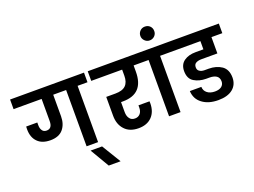

<svg xmlns="http://www.w3.org/2000/svg" viewBox="-189 -1366 2681 2026"><g transform="rotate(-20 1151.0 -353.0)"><path d="M-21 -740C-21 -740 -21 -632 -21 -632C-21 -632 294 -632 294 -632C294 -632 294 -384 294 -384C294 -384 294 -384 294 -384C294 -328 273 -300 231 -300C231 -300 231 -300 231 -300C208 -300 192 -308 182 -324C171 -339 166 -359 166 -383C166 -383 166 -414 166 -414C166 -414 41 -414 41 -414C41 -414 41 -414 41 -414C40 -407 40 -397 40 -383C40 -383 40 -383 40 -383C40 -322 57 -275 91 -241C124 -207 172 -190 234 -190C234 -190 234 -190 234 -190C298 -190 346 -209 377 -246C408 -283 424 -331 424 -390C424 -390 424 -632 424 -632C424 -632 569 -632 569 -632C569 -632 569 0 569 0C569 0 698 0 698 0C698 0 698 -632 698 -632C698 -632 809 -632 809 -632C809 -632 809 -740 809 -740C809 -740 -21 -740 -21 -740Z M852 271C852 271 722 57 722 57C722 57 593 57 593 57C593 57 719 271 719 271C719 271 852 271 852 271Z M1092 -314C1092 -314 1092 -314 1092 -314C1249 -314 1327 -397 1327 -563C1327 -563 1327 -632 1327 -632C1327 -632 1425 -632 1425 -632C1425 -632 1425 -740 1425 -740C1425 -740 851 -740 851 -740C851 -740 851 -632 851 -632C851 -632 1198 -632 1198 -632C1198 -632 1198 -563 1198 -563C1198 -563 1198 -563 1198 -563C1198 -516 1186 -480 1162 -456C1137 -431 1098 -419 1045 -419C1045 -419 942 -419 942 -419C942 -419 942 -207 942 -207C942 -207 942 -207 942 -207C942 -143 960 -91 997 -51C1033 -11 1085 9 1153 9C1153 9 1153 9 1153 9C1216 9 1266 -10 1302 -47C1338 -84 1356 -135 1356 -198C1356 -198 1356 -198 1356 -198C1356 -206 1356 -213 1355 -219C1355 -219 1231 -219 1231 -219C1231 -219 1231 -194 1231 -194C1231 -194 1231 -194 1231 -194C1231 -166 1224 -144 1210 -127C1195 -110 1176 -101 1151 -101C1151 -101 1151 -101 1151 -101C1124 -101 1104 -110 1091 -129C1077 -147 1070 -171 1070 -201C1070 -201 1070 -314 1070 -314C1070 -314 1092 -314 1092 -314Z M1624 0C1624 0 1624 -632 1624 -632C1624 -632 1735 -632 1735 -632C1735 -632 1735 -740 1735 -740C1735 -740 1384 -740 1384 -740C1384 -740 1384 -632 1384 -632C1384 -632 1495 -632 1495 -632C1495 -632 1495 0 1495 0C1495 0 1624 0 1624 0Z M1656 -899C1656 -899 1656 -899 1656 -899C1656 -921 1649 -940 1634 -955C1619 -970 1600 -977 1578 -977C1578 -977 1578 -977 1578 -977C1556 -977 1538 -970 1523 -955C1508 -940 1500 -921 1500 -899C1500 -899 1500 -899 1500 -899C1500 -878 1508 -860 1523 -845C1538 -830 1556 -822 1578 -822C1578 -822 1578 -822 1578 -822C1600 -822 1619 -830 1634 -845C1649 -860 1656 -878 1656 -899Z M2023 -449C2023 -449 2201 -449 2201 -449C2201 -449 2201 -632 2201 -632C2201 -632 2323 -632 2323 -632C2323 -632 2323 -740 2323 -740C2323 -740 1713 -740 1713 -740C1713 -740 1713 -632 1713 -632C1713 -632 2077 -632 2077 -632C2077 -632 2077 -540 2077 -540C2077 -540 1989 -540 1989 -540C1989 -540 1989 -540 1989 -540C1936 -540 1893 -528 1859 -504C1824 -479 1807 -442 1807 -393C1807 -393 1807 -393 1807 -393C1807 -336 1826 -296 1864 -273C1902 -250 1947 -238 1998 -238C1998 -238 2035 -238 2035 -238C2035 -238 2035 -238 2035 -238C2067 -238 2093 -232 2113 -219C2132 -206 2142 -185 2142 -157C2142 -157 2142 -157 2142 -157C2142 -134 2133 -115 2116 -101C2098 -87 2073 -80 2041 -80C2041 -80 2041 -80 2041 -80C2005 -80 1976 -89 1955 -106C1933 -123 1922 -146 1921 -175C1921 -175 1792 -175 1792 -175C1792 -175 1792 -175 1792 -175C1795 -115 1819 -68 1865 -34C1911 1 1971 18 2045 18C2045 18 2045 18 2045 18C2115 18 2169 2 2207 -29C2245 -60 2264 -103 2264 -156C2264 -156 2264 -156 2264 -156C2264 -216 2244 -260 2205 -288C2165 -315 2116 -329 2059 -329C2059 -329 2014 -329 2014 -329C2014 -329 2014 -329 2014 -329C1991 -329 1973 -334 1958 -344C1943 -353 1936 -368 1936 -389C1936 -389 1936 -389 1936 -389C1936 -411 1944 -427 1961 -436C1978 -445 1998 -449 2023 -449Z"/></g></svg>

Font: Girnar Poppins
Style: SemiBold
Weight: 500
Designer: Ninad Kale (Devanagari), Jonny Pinhorn (Latin)
Foundry: Indian Type Foundry
Version: ""